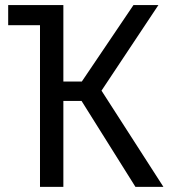

<svg xmlns="http://www.w3.org/2000/svg" viewBox="-20 -726 655 746"><path d="M296.9 -333.8H226.2V0H135.4V-628.2H11.8V-706.2H226.2V-409.2H297.9L498.5 -706.2H595.4L374.4 -373.8L614.9 0H506.2Z"/></svg>

Font: FiraCode Nerd Font Mono
Style: Regular
Weight: 400
Monospace: yes
Designer: Carrois Corporate, Edenspiekermann AG, Nikita Prokopov
Foundry: Carrois Corporate, Edenspiekermann AG, Nikita Prokopov
Version: Version 6.002;Nerd Fonts 3.4.0